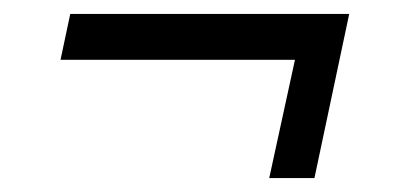

<svg xmlns="http://www.w3.org/2000/svg" viewBox="-20 -308 584 276"><path d="M367 -52 404 -222H67L81 -288H482L432 -52Z"/></svg>

Font: Saira
Style: Italic
Weight: 400
Italic angle: -12°
Designer: Hector Gatti with collaboration of the Omnibus-Type team
Foundry: Omnibus-Type
Version: Version 1.100; ttfautohint (v1.8.3)